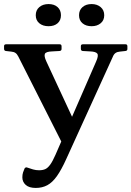

<svg xmlns="http://www.w3.org/2000/svg" viewBox="-55 -711 647 945"><path d="M121 214Q88 214 71.5 199Q55 184 55 162Q55 148 58.5 137.5Q62 127 66 118Q72 110 80 114Q94 119 108 123Q122 127 137 127Q155 127 167.5 121.5Q180 116 192 99.5Q204 83 218 51L418 -408Q431 -437 424 -447Q417 -457 388 -458L352 -460Q343 -461 343 -471V-484Q343 -493 353 -493H563Q572 -493 572 -483V-470Q572 -461 562 -460L535 -457Q522 -456 513.5 -450Q505 -444 500 -431L271 72Q247 125 225 156Q203 187 178 200.5Q153 214 121 214ZM35 -433Q29 -445 21 -450.5Q13 -456 0 -457L-26 -460Q-35 -461 -35 -471V-484Q-35 -493 -25 -493H239Q248 -493 248 -483V-470Q248 -461 238 -460L202 -458Q171 -457 166 -446Q161 -435 173 -409L323 -86L259 10ZM184 -582Q156 -582 138.5 -596.5Q121 -611 121 -636Q121 -661 138.5 -676Q156 -691 184 -691Q212 -691 228.5 -676Q245 -661 245 -636Q245 -611 228.5 -596.5Q212 -582 184 -582ZM396 -582Q368 -582 351 -596.5Q334 -611 334 -636Q334 -661 351 -676Q368 -691 396 -691Q423 -691 440.5 -676Q458 -661 458 -636Q458 -611 440.5 -596.5Q423 -582 396 -582Z"/></svg>

Font: Hahmlet Medium
Style: Regular
Weight: 500
Version: Version 1.002